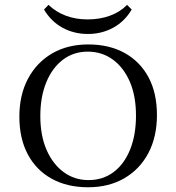

<svg xmlns="http://www.w3.org/2000/svg" viewBox="-20 -767 733 798"><path d="M346 11.3Q258.9 11.3 194.8 -24.2Q130.6 -59.7 95.6 -125.4Q60.5 -191.1 60.5 -282.3Q60.5 -372.6 96.4 -439.9Q132.3 -507.3 196.4 -544.8Q260.5 -582.3 346.8 -582.3Q433.9 -582.3 498 -546.8Q562.1 -511.3 597.2 -446Q632.3 -380.6 632.3 -288.7Q632.3 -198.4 596.8 -131Q561.3 -63.7 496.8 -26.2Q432.3 11.3 346 11.3ZM347.6 -18.5Q408.1 -18.5 452.4 -52Q496.8 -85.5 521 -146Q545.2 -206.5 545.2 -286.3Q545.2 -368.5 519.4 -427.8Q493.5 -487.1 448.4 -519.8Q403.2 -552.4 345.2 -552.4Q285.5 -552.4 241.1 -518.5Q196.8 -484.7 172.2 -424.6Q147.6 -364.5 147.6 -284.7Q147.6 -203.2 173.8 -143.5Q200 -83.9 245.2 -51.2Q290.3 -18.5 347.6 -18.5ZM345.2 -625.8Q287.1 -625.8 239.5 -652Q191.9 -678.2 162.9 -727.4L181.5 -746.8Q212.9 -716.9 254 -701.6Q295.2 -686.3 344.4 -686.3Q394.4 -686.3 436.7 -701.6Q479 -716.9 508.1 -746.8L527.4 -727.4Q498.4 -678.2 450.8 -652Q403.2 -625.8 345.2 -625.8Z"/></svg>

Font: Playfair 12pt
Style: Regular
Weight: 400
Designer: Claus Eggers Sørensen
Foundry: Claus Eggers Sørensen
Version: Version 2.000;gftools[0.9.28]